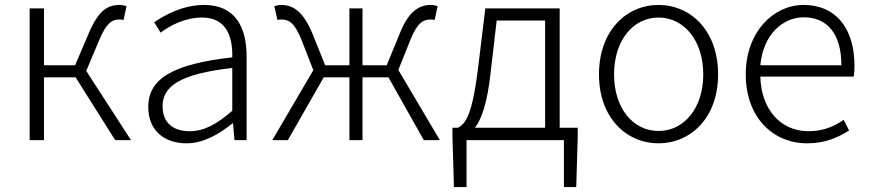

<svg xmlns="http://www.w3.org/2000/svg" viewBox="-20 -567 3520 777"><path d="M329 -280 382 -406C412 -477 435 -488 463 -488C471 -488 473 -488 480 -486L492 -542C486 -544 475 -547 465 -547C416 -547 379 -526 339 -432L284 -303H158V-533H100V0H158V-254H286L446 0H510Z M735 13C803 13 867 -24 921 -68H923L929 0H978V-338C978 -456 933 -547 806 -547C719 -547 645 -505 604 -477L630 -435C667 -463 728 -496 798 -496C899 -496 922 -414 920 -335C685 -308 580 -252 580 -134C580 -35 649 13 735 13ZM747 -36C688 -36 638 -64 638 -137C638 -219 710 -268 920 -292V-119C857 -64 806 -36 747 -36Z M1592 -284 1641 -406C1669 -476 1694 -488 1722 -488C1730 -488 1732 -488 1739 -486L1751 -542C1745 -544 1734 -547 1724 -547C1676 -547 1634 -522 1598 -432L1545 -303H1447V-533H1394V-303H1296L1244 -432C1206 -522 1166 -547 1117 -547C1108 -547 1097 -544 1090 -542L1103 -486C1110 -488 1112 -488 1119 -488C1148 -488 1172 -476 1200 -406L1248 -283L1082 0H1145L1290 -254H1394V0H1447V-254H1552L1695 0H1760Z M1990 -484H2186V-50H1902C1928 -84 1952 -147 1966 -277ZM2245 -50V-533H1944L1914 -286C1891 -104 1865 -66 1833 -50H1811V-15L1817 190H1868V0H2262V190H2312L2318 -15V-50Z M2645 13C2774 13 2886 -89 2886 -266C2886 -444 2774 -547 2645 -547C2516 -547 2404 -444 2404 -266C2404 -89 2516 13 2645 13ZM2645 -37C2541 -37 2465 -130 2465 -266C2465 -402 2541 -496 2645 -496C2749 -496 2826 -402 2826 -266C2826 -130 2749 -37 2645 -37Z M3246 13C3323 13 3373 -12 3416 -39L3394 -82C3354 -54 3309 -36 3252 -36C3137 -36 3060 -127 3057 -257H3435C3437 -270 3438 -284 3438 -299C3438 -455 3361 -547 3232 -547C3111 -547 2998 -439 2998 -266C2998 -91 3109 13 3246 13ZM3057 -303C3068 -425 3146 -497 3233 -497C3326 -497 3385 -432 3385 -303Z"/></svg>

Font: Noto Sans CJK JP Light
Style: Regular
Weight: 300
Designer: Ryoko NISHIZUKA (kana & ideographs); Paul D. Hunt (Latin, Greek & Cyrillic); Wenlong ZHANG (bopomofo); Sandoll Communica
Foundry: Adobe Systems Incorporated
Version: Version 1.004;PS 1.004;hotconv 1.0.82;makeotf.lib2.5.63406